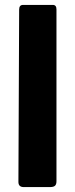

<svg xmlns="http://www.w3.org/2000/svg" viewBox="-20 -762 306 782"><path d="M210 -24Q210 -11 204 -5.5Q198 0 183 0H77Q55 0 55 -21L58 -723Q58 -742 74 -742H195Q210 -742 210 -724Z"/></svg>

Font: Libre Franklin
Style: Bold
Weight: 700
Designer: Pablo Impallari, Rodrigo Fuenzalida, Nhung Nguyen
Foundry: Impallari Type
Version: Version 3.000